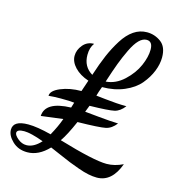

<svg xmlns="http://www.w3.org/2000/svg" viewBox="-127 -822 936 1010"><g transform="rotate(15 341.0 -316.5)"><path d="M135 -263Q135 -291 184 -311.5Q233 -332 296 -332L317 -394Q269 -410 241 -439.5Q213 -469 213 -502Q213 -534 236 -561.5Q259 -589 296 -589Q277 -564 277 -524Q277 -460 329 -429Q350 -494 370.5 -541.5Q391 -589 418 -632Q445 -675 478 -697.5Q511 -720 550 -720Q592 -720 626 -695Q660 -670 660 -612Q660 -576 644.5 -537Q629 -498 599 -462Q569 -426 515.5 -403Q462 -380 395 -380Q384 -351 378 -329Q395 -327 428.5 -323.5Q462 -320 488.5 -318Q515 -316 545 -316Q521 -284 491 -277Q461 -270 357 -268Q344 -236 343 -232Q354 -231 419.5 -224.5Q485 -218 526 -217Q502 -185 470 -178Q438 -171 318 -169Q284 -91 258 -54Q452 4 522 4Q566 4 611 -18Q573 87 491 87Q470 87 445 82Q420 77 388 65.5Q356 54 334.5 45.5Q313 37 273.5 19.5Q234 2 219 -4Q165 53 103 53Q54 53 22 22.5Q-10 -8 -10 -40Q-10 -90 72 -90Q121 -90 198 -70Q226 -120 242 -165Q134 -152 123 -150Q127 -230 266 -234L275 -263Q251 -266 202 -266Q164 -266 135 -263ZM558 -681Q537 -681 517 -661Q497 -641 477 -599.5Q457 -558 442 -518Q427 -478 406 -413Q460 -417 504.5 -458.5Q549 -500 570 -548.5Q591 -597 591 -636Q591 -681 558 -681ZM89 18Q129 18 167 -24Q96 -50 61 -50Q21 -50 21 -31Q21 -18 42.5 0Q64 18 89 18Z"/></g></svg>

Font: Dancing Script
Style: Bold
Weight: 700
Designer: Pablo Impallari
Foundry: Pablo Impallari. www.impallari.com Igino Marini. www.ikern.com
Version: Version 1.002